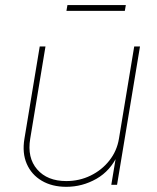

<svg xmlns="http://www.w3.org/2000/svg" viewBox="-20 -720 611 748"><path d="M238.3 7.8Q182.6 7.8 142.6 -15.9Q102.5 -39.6 84.2 -81.8Q65.9 -124 75.2 -179.7L134.8 -539.1H157.2L97.7 -179.7Q85.4 -105.5 124.8 -60.1Q164.1 -14.6 238.3 -14.6Q289.1 -14.6 332.8 -35.9Q376.5 -57.1 406 -94.5Q435.5 -131.8 443.4 -179.7L502.9 -539.1H525.4L436 0H413.6L433.1 -117.2H439Q410.6 -54.7 355.7 -23.4Q300.8 7.8 238.3 7.8ZM470.2 -700.2 466.3 -677.7H238.8L242.7 -700.2Z"/></svg>

Font: Inter 18pt Thin
Style: Italic
Weight: 250
Italic angle: -9.3988°
Version: Version 4.001;git-66647c0bb